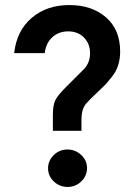

<svg xmlns="http://www.w3.org/2000/svg" viewBox="-20 -734 548 759"><path d="M302 -217H189V-278Q189 -318 198.5 -337.5Q208 -357 240 -389L313 -462Q336 -487 336 -524Q336 -561 312 -585.5Q288 -610 250 -610Q212 -610 186.5 -586.5Q161 -563 157 -524H36Q46 -613 105.5 -663.5Q165 -714 254 -714Q343 -714 399 -665.5Q455 -617 455 -530Q455 -470 422 -430Q403 -406 393 -396Q383 -386 366.5 -370.5Q350 -355 338.5 -343.5Q327 -332 320 -324Q302 -302 302 -262ZM247 5Q216 5 193 -16.5Q170 -38 170 -68.5Q170 -99 192.5 -121Q215 -143 246.5 -143Q278 -143 301 -121.5Q324 -100 324 -69.5Q324 -39 301.5 -17Q279 5 247 5Z"/></svg>

Font: Montserrat_am3
Style: Regular
Weight: 400
Designer: Julieta Ulanovsky
Foundry: Julieta Ulanovsky, Armenina letters added by Vahan Hovhannisyan
Version: Version 2.001